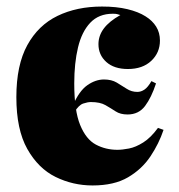

<svg xmlns="http://www.w3.org/2000/svg" viewBox="-20 -553 546 587"><path d="M292 -533Q336 -533 369.5 -525Q403 -517 425 -503Q446 -490 457.5 -471.5Q469 -453 469 -429Q469 -392 442.5 -367Q416 -342 371 -342Q329 -342 305 -363.5Q281 -385 281 -418Q281 -444 297.5 -466Q314 -488 348 -507Q341 -509 337.5 -510Q334 -511 325 -511Q282 -511 256 -483.5Q230 -456 218.5 -408Q207 -360 207 -298Q207 -215 225 -171Q243 -127 273 -111Q303 -95 339 -95Q354 -95 374.5 -99Q395 -103 418 -117.5Q441 -132 463 -162L480 -156Q466 -114 440 -75Q414 -36 371.5 -11Q329 14 263 14Q203 14 150 -12Q97 -38 63.5 -97.5Q30 -157 30 -256Q30 -354 63.5 -415Q97 -476 156 -504.5Q215 -533 292 -533ZM298 -310Q321 -310 337 -300.5Q353 -291 367.5 -281.5Q382 -272 400 -272Q411 -272 421.5 -279Q432 -286 443 -305L457 -298Q443 -255 423.5 -229Q404 -203 370 -203Q348 -203 333.5 -212.5Q319 -222 302.5 -231.5Q286 -241 258 -241Q248 -241 234.5 -236.5Q221 -232 208 -211L203 -231Q222 -275 247 -292.5Q272 -310 298 -310Z"/></svg>

Font: Playfair Display Black
Style: Regular
Weight: 900
Designer: Claus Eggers Sørensen
Foundry: Claus Eggers Sørensen
Version: Version 1.203